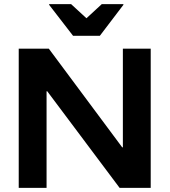

<svg xmlns="http://www.w3.org/2000/svg" viewBox="-20 -911 822 931"><path d="M710.8 0H560L209.2 -468.3H205.8V0H70.8V-675H216.7L572.5 -196.7H575.8V-675H710.8ZM334.2 -737.5 218.3 -887.5V-890.8H325L399.2 -822.5L473.3 -890.8H578.3V-887.5L464.2 -737.5Z"/></svg>

Font: Funnel Display
Style: Bold
Weight: 700
Designer: NORD ID, Kristian Moeller
Foundry: Dicotype
Version: Version 1.000